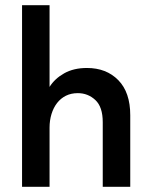

<svg xmlns="http://www.w3.org/2000/svg" viewBox="-20 -720 579 740"><path d="M376 -249Q376 -308 347.5 -334.5Q319 -361 280 -361Q254 -361 234 -351Q214 -341 200 -323Q186 -305 178.5 -280.5Q171 -256 171 -228V0H65V-700H171V-385Q191 -417 227.5 -437.5Q264 -458 315 -458Q390 -458 436 -411Q482 -364 482 -276V0H376V-249Z"/></svg>

Font: Tilda Sans Semibold
Style: Regular
Weight: 600
Designer: ParaType Ltd
Foundry: ParaType Ltd
Version: Version 1.009